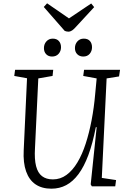

<svg xmlns="http://www.w3.org/2000/svg" viewBox="-20 -1124 771 1158"><path d="M594 -51 680 -38 675 0H534L527 -12L563 -357H558Q539 -259 513 -189Q487 -119 453.5 -74Q420 -29 379.5 -7.5Q339 14 290 14Q233 14 194.5 -12Q156 -38 137.5 -90Q119 -142 123 -218L143 -652L66 -666L71 -703H301L297 -666L211 -651L191 -230Q187 -164 197.5 -122.5Q208 -81 233.5 -61.5Q259 -42 299 -42Q344 -42 381 -69Q418 -96 447 -144.5Q476 -193 497 -258Q518 -323 532.5 -399Q547 -475 554 -556L563 -651L482 -666L487 -703H704L698 -663L623 -651ZM245 -834Q245 -858 260 -874.5Q275 -891 298 -891Q322 -891 335 -876.5Q348 -862 348 -839Q348 -816 333.5 -799.5Q319 -783 294 -783Q272 -783 258.5 -797Q245 -811 245 -834ZM432 -834Q432 -858 447 -874.5Q462 -891 485 -891Q510 -891 522.5 -876.5Q535 -862 535 -839Q535 -816 521 -799.5Q507 -783 482 -783Q460 -783 446 -797Q432 -811 432 -834ZM244 -1082 264 -1104 396 -1013 530 -1103 548 -1081 439 -963Q426 -948 415 -940.5Q404 -933 392 -933Q385 -933 380 -934.5Q375 -936 370 -938Z"/></svg>

Font: Literata 18pt Light
Style: Italic
Weight: 300
Italic angle: -2°
Designer: Latin by Veronika Burian and Jose Scaglione. Greek by Irene Vlachou. Cyrillic by Vera Evstafieva
Foundry: TypeTogether
Version: Version 3.103;gftools[0.9.29]